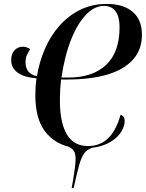

<svg xmlns="http://www.w3.org/2000/svg" viewBox="-20 -748 743 978"><path d="M345 210Q349 189 353.5 161.5Q358 134 361.5 107Q365 80 365 61Q365 38 358.5 24.5Q352 11 329 -1Q252 -20 206 -83.5Q160 -147 160 -264Q160 -307 166 -349Q103 -354 70 -378Q37 -402 37 -442Q37 -474 54 -492Q71 -510 97 -510Q117 -510 134 -497Q123 -482 116.5 -466.5Q110 -451 110 -430Q110 -403 124 -384.5Q138 -366 168 -360Q180 -432 208.5 -498.5Q237 -565 282.5 -616.5Q328 -668 388.5 -698Q449 -728 525 -728Q608 -728 655.5 -688Q703 -648 703 -571Q703 -495 657 -444Q611 -393 526 -368Q441 -343 324 -343H291Q285 -288 285 -238Q285 -123 320.5 -63.5Q356 -4 428 -4Q490 -4 531 -44Q572 -84 594 -163Q603 -161 609 -153.5Q615 -146 615 -131Q615 -107 598.5 -78.5Q582 -50 545 -26.5Q508 -3 449 5Q425 13 410.5 31Q396 49 384 90.5Q372 132 355 210ZM509 -718Q462 -718 419 -674Q376 -630 343 -548.5Q310 -467 293 -353H328Q452 -353 520.5 -417.5Q589 -482 589 -609Q589 -662 569 -690Q549 -718 509 -718Z"/></svg>

Font: Noto Serif Display Condensed SemiBold
Style: Italic
Weight: 600
Width: 3
Italic angle: -12°
Designer: Monotype Design Team
Foundry: Monotype Imaging Inc.
Version: Version 2.009